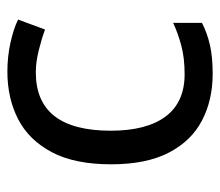

<svg xmlns="http://www.w3.org/2000/svg" viewBox="-58 -528 596 520"><g transform="rotate(-90 240.0 -268.0)"><path d="M300 10Q229 10 173.5 -19Q118 -48 86.5 -109Q55 -170 55 -265Q55 -364 88 -426Q121 -488 177.5 -517Q234 -546 306 -546Q347 -546 385 -537.5Q423 -529 447 -517L420 -444Q396 -453 364 -461Q332 -469 304 -469Q146 -469 146 -266Q146 -169 184.5 -117.5Q223 -66 299 -66Q343 -66 376.5 -75Q410 -84 438 -97V-19Q411 -5 378.5 2.5Q346 10 300 10Z"/></g></svg>

Font: Noto Sans Hatran
Style: Regular
Weight: 400
Designer: Monotype Design Team
Foundry: Monotype Imaging Inc.
Version: Version 2.001; ttfautohint (v1.8.4.7-5d5b)